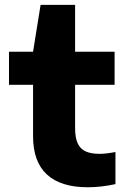

<svg xmlns="http://www.w3.org/2000/svg" viewBox="-20 -760 518 790"><path d="M455 -134.5V-2.5Q429 3.5 399 7Q369 10.5 341 10.5Q230 10.5 173 -42Q116 -94.5 116 -200V-411H17V-547H116L147 -740H289V-547H451.5V-411H289V-232.5Q289 -193 299.8 -170Q310.5 -147 332.5 -137Q354.5 -127 390 -127Q415.5 -127 455 -134.5Z"/></svg>

Font: Encode Sans Expanded
Style: Bold
Weight: 700
Width: 7
Designer: Multiple Designers
Foundry: Impallari Type
Version: Version 2.000